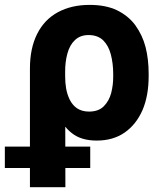

<svg xmlns="http://www.w3.org/2000/svg" viewBox="-65 -573 676 796"><path d="M206.1 203.1H59.1V-288.6Q59.1 -373.5 89.4 -433.1Q119.1 -492.2 175.3 -522.5Q231.4 -552.7 306.6 -552.7Q374 -552.7 420.4 -530.3Q467.3 -507.3 496.1 -468.3Q525.9 -426.8 538.6 -377.4Q551.3 -327.1 551.3 -267.1V-257.3Q551.3 -176.3 525.9 -116.7Q499.5 -56.6 451.7 -23.4Q403.8 9.8 335.9 9.8Q271.5 9.8 232.9 -21Q194.3 -50.8 172.4 -106Q149.4 -163.1 137.2 -232.4L205.1 -257.8Q205.1 -230.5 209 -207Q213.4 -181.6 224.1 -159.7Q235.8 -136.7 254.4 -124Q274.9 -110.4 304.2 -110.4Q343.3 -110.4 365.2 -132.3Q387.2 -154.3 396 -187.5Q404.8 -222.2 404.3 -257.3V-267.1Q404.3 -309.6 394.5 -347.2Q385.3 -383.3 362.8 -405.8Q339.8 -427.7 302.2 -427.7Q267.6 -427.7 245.6 -406.7Q224.1 -386.7 214.4 -351.1Q204.6 -314.9 205.1 -274.4ZM309.1 123.5H-44.9V34.7H309.1Z"/></svg>

Font: My Font
Style: Bold
Weight: 500
Designer: Rasmus Andersson
Foundry: rsms
Version: Version 0.001